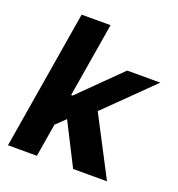

<svg xmlns="http://www.w3.org/2000/svg" viewBox="-131 -836 877 944"><g transform="rotate(20 307.0 -363.5)"><path d="M135.7 -727.3H286.9L222.3 -338.4H230.1L440 -545.5H613.6L372.2 -308.6L533 0H355.8L244 -220.2L195 -173.3L166.2 0H14.9Z"/></g></svg>

Font: Inter P
Style: Bold Italic
Weight: 700
Italic angle: 9.39999°
Designer: Rasmus Andersson
Foundry: rsms
Version: Version 3.018;git-588b23468